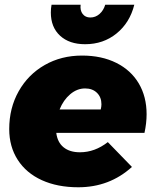

<svg xmlns="http://www.w3.org/2000/svg" viewBox="-20 -785 659 812"><path d="M600 -302Q600 -264 591 -223H218Q223 -183 249 -162Q275 -141 318 -141Q381 -141 436 -184L538 -79Q443 7 311 7Q223 7 157 -23Q91 -53 55 -109Q19 -165 19 -239Q19 -328 59 -399Q99 -470 169 -510Q239 -550 327 -550Q410 -550 472 -519Q534 -488 567 -432Q600 -376 600 -302ZM409 -344Q409 -374 390 -392.5Q371 -411 340 -411Q306 -411 277 -386.5Q248 -362 232 -322H406Q409 -334 409 -344ZM362 -711Q384 -711 401 -726Q418 -741 425 -765H548Q529 -689 473 -643.5Q417 -598 340 -598Q273 -598 234 -634Q195 -670 195 -732Q195 -749 198 -765H321Q318 -741 329.5 -726Q341 -711 362 -711Z"/></svg>

Font: Gontserrat ExtraBold
Style: Italic
Weight: 800
Italic angle: -11.3°
Designer: Julieta Ulanovsky
Foundry: Julieta Ulanovsky
Version: Version 6.001